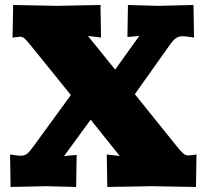

<svg xmlns="http://www.w3.org/2000/svg" viewBox="-20 -741 820 762"><path d="M748 -721.2 750 -591.8Q716.3 -597.2 706.1 -597.2Q689.9 -597.2 679.2 -590.1Q668.5 -583 654.8 -564L515.1 -367.2L680.2 -162.1Q698.7 -139.2 707.8 -131.6Q716.8 -124 727.1 -124Q732.4 -124 759.8 -127.9L757.8 1L582 -2L405.8 1L403.8 -127.9L428.2 -125Q439.5 -124 455.1 -122.1L339.8 -266.1L233.9 -121.1Q244.1 -123 259.8 -124L284.2 -126L282.2 1L162.1 -2L22 1L20 -127.9Q53.2 -123 63 -123Q77.6 -123 87.4 -130.6Q97.2 -138.2 112.8 -160.2L261.2 -363.8L100.1 -563Q84 -583 76.4 -589.1Q68.8 -595.2 60.1 -595.2Q54.2 -595.2 43 -593.5Q31.7 -591.8 29.8 -591.8L32.2 -721.2L206.1 -717.8L378.9 -721.2L380.9 -591.8L356.9 -595.2Q342.3 -596.7 329.1 -598.1L437 -464.8L533.2 -599.1Q525.9 -597.2 509.8 -596.2L485.8 -594.2L487.8 -721.2L607.9 -717.8Z"/></svg>

Font: Zantroke
Style: Regular
Weight: 500
Foundry: gluk
Version: Version 0.36